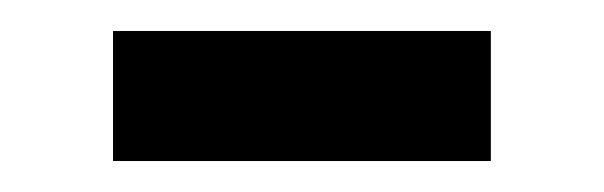

<svg xmlns="http://www.w3.org/2000/svg" viewBox="-20 -329 390 124"><path d="M297 -225H53V-309H297Z"/></svg>

Font: Hind Vadodara Medium
Style: Regular
Weight: 500
Designer: Hitesh Malaviya
Foundry: Indian Type Foundry
Version: Version 1.001;PS 1.0;hotconv 1.0.86;makeotf.lib2.5.63406; tt